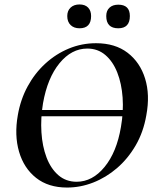

<svg xmlns="http://www.w3.org/2000/svg" viewBox="-20 -830 695 862"><path d="M91 -308V-336H594V-308ZM281 12Q197 12 142 -31.5Q87 -75 65.5 -149Q44 -223 60 -313Q72 -383 104 -442Q136 -501 183.5 -544.5Q231 -588 289 -612Q347 -636 411 -636Q497 -636 553 -593Q609 -550 631.5 -477Q654 -404 637 -313Q624 -237 589 -177Q554 -117 505 -75Q456 -33 398.5 -10.5Q341 12 281 12ZM324 -14Q395 -14 449.5 -80.5Q504 -147 523 -260Q535 -329 530.5 -392Q526 -455 506.5 -504.5Q487 -554 453 -583Q419 -612 372 -612Q301 -612 247 -546Q193 -480 173 -366Q162 -299 166 -236Q170 -173 189 -123Q208 -73 242 -43.5Q276 -14 324 -14ZM337 -703Q312 -703 297 -717.5Q282 -732 282 -758Q282 -782 297 -796Q312 -810 337 -810Q362 -810 375.5 -796Q389 -782 389 -758Q389 -703 337 -703ZM511 -703Q457 -703 457 -758Q457 -782 471.5 -795.5Q486 -809 511 -809Q563 -809 563 -758Q563 -703 511 -703Z"/></svg>

Font: Cormorant Infant Light
Style: Italic
Weight: 300
Italic angle: -10°
Designer: Christian Thalmann (Catharsis Fonts)
Foundry: Catharsis Fonts
Version: Version 4.001